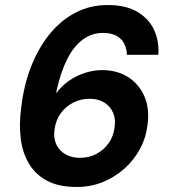

<svg xmlns="http://www.w3.org/2000/svg" viewBox="-20 -732 674 764"><path d="M286 12Q212 12 165 -14Q118 -40 93 -84.5Q68 -129 62 -184.5Q56 -240 64 -300Q74 -391 103.5 -466.5Q133 -542 178 -597Q223 -652 281 -682Q339 -712 409 -712Q482 -712 528 -684Q574 -656 594 -611Q614 -566 610 -514H485Q483 -556 459 -578.5Q435 -601 389 -601Q346 -601 310 -575Q274 -549 248 -498Q222 -447 205 -371Q205 -368 204.5 -365.5Q204 -363 204 -361Q223 -388 251.5 -408.5Q280 -429 315 -441Q350 -453 387 -453Q445 -453 488.5 -426Q532 -399 554 -350Q576 -301 567 -235Q561 -184 537 -139.5Q513 -95 475 -61Q437 -27 389 -7.5Q341 12 286 12ZM298 -104Q334 -104 363.5 -119.5Q393 -135 412.5 -162.5Q432 -190 436 -226Q441 -259 429.5 -284.5Q418 -310 394 -324.5Q370 -339 337 -339Q301 -339 271 -323.5Q241 -308 221.5 -281Q202 -254 197 -217Q192 -183 204 -157.5Q216 -132 240.5 -118Q265 -104 298 -104Z"/></svg>

Font: DM Sans 11pt
Style: Bold Italic
Weight: 700
Italic angle: -10°
Version: Version 4.004;gftools[0.9.30]